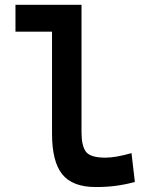

<svg xmlns="http://www.w3.org/2000/svg" viewBox="-20 -752 626 782"><path d="M370.1 9.8Q275.4 9.8 233.6 -42Q191.9 -93.8 191.9 -207.5V-623H43V-732.4H312V-212.4Q312 -158.7 329.8 -134.3Q347.7 -109.9 409.2 -109.9Q451.2 -109.9 515.6 -128.4L529.3 -10.7Q488.8 0 451.2 4.9Q413.6 9.8 370.1 9.8Z"/></svg>

Font: CaskaydiaCove NFP SemiBold
Style: Regular
Weight: 600
Designer: Aaron Bell
Foundry: Saja Typeworks
Version: Version 2111.001; VTT 6.35;Nerd Fonts 3.1.1